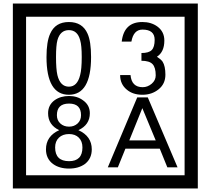

<svg xmlns="http://www.w3.org/2000/svg" viewBox="-20 -980 1195 1090"><path d="M1103 90H53V-960H1103ZM1028 15V-885H128V15ZM497 -656Q497 -442 371 -442Q244 -442 244 -656Q244 -744 265 -789Q294 -855 371 -855Q448 -855 477 -789Q497 -745 497 -656ZM444 -656Q444 -723 435 -752Q420 -809 371 -809Q322 -809 306 -752Q298 -723 298 -656Q298 -587 306 -553Q322 -488 371 -488Q419 -488 435 -554Q444 -587 444 -656ZM919 -556Q919 -504 880.5 -473Q842 -442 789 -442Q734 -442 700 -471Q662 -502 662 -554H721Q727 -485 790 -485Q818 -485 841 -504.5Q864 -524 864 -552Q864 -597 846 -616Q828 -635 783 -635V-679Q825 -679 841.5 -696Q858 -713 858 -754Q858 -812 789 -812Q738 -812 726 -744H671Q684 -855 788 -855Q839 -855 874 -829Q913 -800 913 -750Q913 -685 871 -658Q895 -642 903 -630Q919 -605 919 -556ZM501 -132Q501 -79 462 -49Q426 -23 372 -23Q317 -23 281 -49Q241 -79 241 -132Q241 -207 316 -241Q253 -271 253 -337Q253 -384 290 -411Q324 -435 372 -435Q419 -435 452 -410Q490 -383 490 -337Q490 -271 425 -241Q501 -207 501 -132ZM440 -326Q440 -392 372 -392Q303 -392 303 -326Q303 -297 322.5 -279Q342 -261 372 -261Q401 -261 420.5 -279Q440 -297 440 -326ZM448 -143Q448 -178 427.5 -198.5Q407 -219 372 -219Q336 -219 314.5 -198.5Q293 -178 293 -143Q293 -65 372 -65Q448 -65 448 -143ZM988 -30H930L887 -136H692L649 -30H592L759 -427H819ZM864 -183 788 -366 714 -183Z"/></svg>

Font: Unicode BMP Fallback SIL
Style: Regular
Weight: 400
Foundry: NRSI, SIL International
Version: Version 5.1 Based on Unicode 5.1